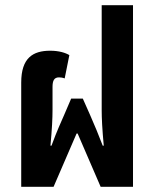

<svg xmlns="http://www.w3.org/2000/svg" viewBox="-20 -722 599 742"><path d="M62 0H187L276 -206H280L369 0H494V-702H373V-297C373 -265 375 -224 381 -159H377C359 -206 348 -232 328 -278L300 -341H255L228 -278C216 -250 201 -219 179 -159H175C181 -224 183 -265 183 -297V-386C183 -410 189 -423 208 -423C214 -423 222 -422 230 -419L248 -509C233 -518 208 -526 174 -526C107 -526 62 -498 62 -403Z"/></svg>

Font: Noto Sans Thai UI ExtCond
Style: Bold
Weight: 700
Width: 2
Designer: Monotype Design Team
Foundry: Monotype Imaging Inc.
Version: Version 2.000